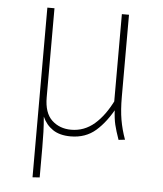

<svg xmlns="http://www.w3.org/2000/svg" viewBox="-52 -566 686 806"><g transform="rotate(5 291.5 -162.5)"><path d="M443 -131Q408 -65 365 -27.5Q322 10 259 10Q213 10 184 -9.5Q155 -29 140 -63Q143 -30 144 1Q145 32 145 67V193L115 195V-520H145V-145Q145 -79 177.5 -48.5Q210 -18 259 -18Q314 -18 357 -55Q400 -92 433 -160ZM429 -145V-520H459V-174Q459 -119 466 -78Q473 -37 488 4L461 7Q448 -30 442 -55Q436 -80 434 -119Q433 -123 433 -126Q433 -129 433 -133Z"/></g></svg>

Font: Firava
Style: Regular
Weight: 400
Designer: Carrois Corporate & Edenspiekermann AG
Foundry: Greg Finn Gibson
Version: Version 5.000